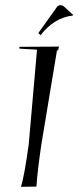

<svg xmlns="http://www.w3.org/2000/svg" viewBox="-20 -721 303 742"><path d="M128 -593 200 -694Q205 -701 214 -701Q221 -701 226 -697L263 -663L261 -661Q188 -652 137 -585ZM121 0 61 1Q74 -40 91 -163L123 -529L55 -533V-540L208 -541L205 -528L200 -525L140 -164Q124 -56 121 0Z"/></svg>

Font: Kleymissky
Style: Regular
Weight: 500
Italic angle: -8°
Designer: gluk
Foundry: gluk
Version: Version 0.283